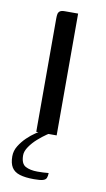

<svg xmlns="http://www.w3.org/2000/svg" viewBox="-76 -499 396 714"><g transform="rotate(10 121.5 -142.5)"><path d="M83 0Q83 -107 83 -214Q83 -321 83 -428Q83 -439 84.5 -445.5Q86 -452 91.5 -456Q97 -460 110 -460H160V0ZM105 175Q72 175 51 168.5Q30 162 20.5 146.5Q11 131 11 105Q11 84 22.5 65.5Q34 47 49.5 32Q65 17 81.5 6Q98 -5 108 -10H147Q139 -7 123.5 3.5Q108 14 91 29Q74 44 62 61.5Q50 79 50 94Q50 126 67.5 135.5Q85 145 113 145Q126 145 134.5 144.5Q143 144 148 143.5Q153 143 155 143Q155 154 152 161.5Q149 169 138.5 172Q128 175 105 175Z"/></g></svg>

Font: Genos
Style: Regular
Weight: 400
Designer: Robert E. Leuschke
Foundry: Robert E. Leuschke
Version: Version 1.010